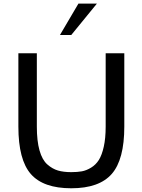

<svg xmlns="http://www.w3.org/2000/svg" viewBox="-20 -1012 776 1046"><path d="M507.8 -992.2H407.2L306.6 -821.3H368.2ZM657.2 -322.3V-721.7H555.7V-322.3C555.7 -279.9 552.2 -243.5 545.4 -212.9C538.6 -182.3 529.6 -158.2 518.6 -140.6C507.5 -123 493.3 -109 476.1 -98.6C458.8 -88.2 442.1 -81.5 425.8 -78.6C409.5 -75.7 390.3 -74.2 368.2 -74.2C340.2 -74.2 316.1 -77.1 295.9 -83C275.7 -88.9 256.3 -99.9 237.8 -116.2C219.2 -132.5 205.1 -157.9 195.3 -192.4C185.5 -226.9 180.7 -270.2 180.7 -322.3V-721.7H80.1V-322.3C80.1 -201.8 102.7 -115.7 147.9 -64C193.2 -12.2 266.6 13.7 368.2 13.7C469.7 13.7 543.3 -12.4 588.9 -64.5C634.4 -116.5 657.2 -202.5 657.2 -322.3Z"/></svg>

Font: FreeUniversal
Style: Regular
Weight: 400
Version: Version 1.001